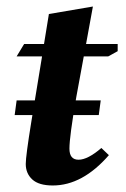

<svg xmlns="http://www.w3.org/2000/svg" viewBox="-20 -560 388 589"><path d="M59 -57Q59 -81 76 -186L109 -387H31L54 -425H115L130 -517L265 -540L244 -425H341V-403L312 -387H237L214 -262Q193 -141 193 -104Q193 -70 221 -70Q249 -70 291 -106L314 -84Q233 9 142 9Q99 9 79 -9.5Q59 -28 59 -57ZM289 -252 283 -207H25L31 -252Z"/></svg>

Font: Unna
Style: Bold Italic
Weight: 700
Italic angle: -8.05°
Designer: Jorge de Buen Unna
Foundry: Omnibus-Type
Version: Version 2.008